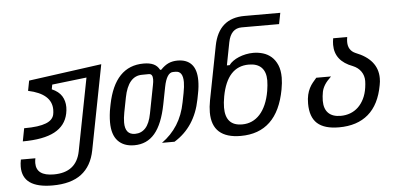

<svg xmlns="http://www.w3.org/2000/svg" viewBox="-59 -873 2525 1204"><g transform="rotate(-5 1204.0 -271.0)"><path d="M225.6 206.5Q131.3 206.5 84 173.3Q36.6 140.1 36.6 72.3Q36.6 62 37.8 50.8Q39.1 39.6 41.5 27.3H132.8Q129.4 43 129.4 57.6Q129.4 138.2 239.3 138.2Q381.3 138.2 407.2 7.8L496.1 -449.2L278.3 -423.8L272.9 -394.5Q315.9 -376 335 -345.5Q354 -314.9 354 -275.4Q354 -255.9 349.6 -234.9Q334 -159.7 264.2 -122.6Q194.3 -85.4 63.5 -85L79.1 -166.5Q127 -166.5 160.9 -171.1Q194.8 -175.8 217 -184.6Q239.3 -193.4 251.5 -206.1Q263.7 -218.8 267.6 -234.9Q269 -240.7 270 -249.5Q271 -258.3 271 -266.6Q271 -366.7 124 -397.9L136.2 -461.4L595.7 -524.4L492.2 8.8Q473.1 106.9 407.5 156.7Q341.8 206.5 225.6 206.5Z M758.3 0Q691.9 0 655.3 -39.3Q618.7 -78.6 618.7 -156.7Q618.7 -177.2 621.1 -202.4Q623.5 -227.5 628.9 -253.4L631.8 -268.1Q655.3 -386.2 712.4 -445.8Q769.5 -505.4 860.4 -505.4Q898.4 -505.4 922.6 -494.1Q946.8 -482.9 960.4 -457H967.3Q992.7 -483.4 1017.6 -494.4Q1042.5 -505.4 1074.2 -505.4Q1131.8 -505.4 1162.4 -471.7Q1192.9 -438 1192.9 -369.6Q1192.9 -351.6 1190.7 -330.3Q1188.5 -309.1 1183.6 -285.2L1177.2 -252.4Q1144 -81.5 1011.2 0H932.1Q991.7 -42.5 1029.5 -102.1Q1067.4 -161.6 1083 -242.2L1094.2 -299.3Q1098.1 -319.8 1100.1 -336.7Q1102.1 -353.5 1102.1 -367.7Q1102.1 -436.5 1056.2 -436.5H1040Q1000 -436.5 982.4 -347.7L961.4 -240.2Q949.2 -178.2 930.9 -133.1Q912.6 -87.9 887.5 -58.3Q862.3 -28.8 830.1 -14.4Q797.9 0 758.3 0ZM769 -70.8Q808.6 -70.8 835 -99.4Q861.3 -127.9 873 -189.5L907.2 -365.7Q911.6 -386.7 911.6 -401.9Q911.6 -436.5 887.7 -436.5L845.2 -436H844.7Q757.3 -436 731.4 -303.2L713.4 -210.9Q706.5 -175.3 706.5 -147.5Q706.5 -70.8 769 -70.8Z M1428.2 0Q1338.9 0 1293.2 -40.8Q1247.6 -81.5 1247.6 -164.1Q1247.6 -180.7 1249.5 -199.5Q1251.5 -218.3 1255.4 -239.3L1321.3 -578.1Q1354.5 -747.6 1516.6 -747.6H1742.2L1728.5 -677.7H1493.2Q1424.8 -677.7 1407.7 -591.8L1379.9 -448.2H1397Q1406.7 -461.9 1423.1 -473.6Q1439.5 -485.4 1460 -493.9Q1480.5 -502.4 1503.9 -507.3Q1527.3 -512.2 1551.8 -512.2Q1582.5 -512.2 1612.1 -503.4Q1641.6 -494.6 1664.8 -474.4Q1688 -454.1 1701.9 -421.6Q1715.8 -389.2 1715.8 -342.3Q1715.8 -309.6 1708 -267.6Q1683.1 -133.3 1613 -66.7Q1543 0 1428.2 0ZM1444.3 -71.3Q1476.6 -71.3 1504.6 -83.7Q1532.7 -96.2 1555.2 -120.8Q1577.6 -145.5 1593.5 -181.9Q1609.4 -218.3 1617.7 -266.1Q1620.6 -283.7 1622.3 -301.5Q1624 -319.3 1624 -333Q1624 -385.7 1596.9 -413.6Q1569.8 -441.4 1516.6 -441.4Q1380.9 -441.4 1346.2 -256.3Q1338.9 -216.8 1338.9 -186Q1338.9 -71.3 1442.9 -71.3Z M2046.9 0Q1955.1 0 1910.6 -40Q1866.2 -80.1 1866.2 -165Q1866.2 -196.8 1871.8 -220.2Q1877.4 -243.7 1886.7 -261.7Q1896 -279.8 1907.7 -294.2Q1919.4 -308.6 1931.6 -322.3H2024.4Q2010.3 -308.6 2000.2 -297.1Q1990.2 -285.6 1983.4 -274.7Q1976.6 -263.7 1972.2 -253.2Q1967.8 -242.7 1965.3 -231Q1962.9 -219.7 1961.2 -203.9Q1959.5 -188 1959.5 -174.8Q1959.5 -123.5 1986.1 -97.2Q2012.7 -70.8 2064 -70.8Q2095.7 -70.8 2123.8 -81.3Q2151.9 -91.8 2173.8 -112.5Q2195.8 -133.3 2210.9 -163.8Q2226.1 -194.3 2231.9 -234.4Q2233.4 -244.1 2234.4 -255.9Q2235.4 -267.6 2235.4 -275.9Q2235.4 -309.6 2217.5 -335.4Q2199.7 -361.3 2166.5 -375Q2054.7 -416.5 2054.7 -518.6Q2054.7 -537.1 2058.6 -559.6H2147Q2144 -543.5 2144 -529.3Q2144 -476.1 2189 -456.1Q2328.1 -402.3 2328.1 -284.7Q2328.1 -273.9 2327.1 -263.9Q2326.2 -253.9 2323.7 -241.7Q2301.8 -120.1 2231.7 -60.1Q2161.6 0 2046.9 0Z"/></g></svg>

Font: Hack
Style: Italic
Weight: 400
Italic angle: -11°
Monospace: yes
Designer: Christopher Simpkins
Foundry: Christopher Simpkins
Version: Version 2.019; ttfautohint (v1.4.1) -l 4 -r 80 -G 350 -x 0 -